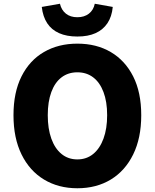

<svg xmlns="http://www.w3.org/2000/svg" viewBox="-20 -991 826 1025"><path d="M393 14Q292 14 215 -32.5Q138 -79 95 -166.5Q52 -254 52 -376Q52 -498 95 -583.5Q138 -669 215 -713.5Q292 -758 393 -758Q495 -758 571.5 -713Q648 -668 691 -583Q734 -498 734 -376Q734 -254 691 -166.5Q648 -79 571.5 -32.5Q495 14 393 14ZM393 -140Q442 -140 477.5 -169Q513 -198 532.5 -251Q552 -304 552 -376Q552 -448 532.5 -499.5Q513 -551 477.5 -578Q442 -605 393 -605Q344 -605 308.5 -578Q273 -551 254 -499.5Q235 -448 235 -376Q235 -304 254 -251Q273 -198 308.5 -169Q344 -140 393 -140ZM393 -796Q336 -796 295.5 -814Q255 -832 232 -867Q209 -902 203 -954L300 -971Q308 -937 332 -918Q356 -899 393 -899Q430 -899 454.5 -918Q479 -937 486 -971L582 -954Q577 -902 553.5 -867Q530 -832 490 -814Q450 -796 393 -796Z"/></svg>

Font: Noto Sans SC Black
Style: Regular
Weight: 900
Designer: Ryoko NISHIZUKA  (kana, bopomofo & ideographs); Paul D. Hunt (Latin, Greek & Cyrillic); Sandoll Communications , Soo-you
Foundry: Adobe
Version: Version 2.004-H2;hotconv 1.0.118;makeotfexe 2.5.65603